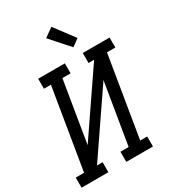

<svg xmlns="http://www.w3.org/2000/svg" viewBox="-240 -1097 1088 1216"><g transform="rotate(-30 304.5 -489.0)"><path d="M186 0H-10V-74H51L148 -662H97V-735H292V-662H232L158 -214L464 -662H423V-735H619V-662H558L461 -73H512V0H317V-74H377L451 -521L145 -73H186ZM390 -796 269 -932 334 -978 442 -834Z"/></g></svg>

Font: Iosevka HT Extended
Style: Italic
Weight: 400
Width: 7
Italic angle: -9°
Monospace: yes
Designer: Belleve Invis
Foundry: Belleve Invis
Version: Version 32.3.0; ttfautohint (v1.8.4)